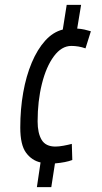

<svg xmlns="http://www.w3.org/2000/svg" viewBox="-20 -661 416 786"><path d="M131 105 146 4Q110 -4 86.5 -36Q63 -68 63 -139Q63 -214 75 -282Q87 -350 110 -404.5Q133 -459 165 -494.5Q197 -530 237 -540L253 -641H312L296 -544Q312 -543 325.5 -540Q339 -537 352 -533L330 -463Q316 -468 301.5 -470.5Q287 -473 272 -473Q232 -473 200.5 -430.5Q169 -388 151.5 -317.5Q134 -247 134 -164Q134 -116 150.5 -88.5Q167 -61 207 -61Q221 -61 240 -64.5Q259 -68 274 -72L276 -6Q250 4 205 8L190 105Z"/></svg>

Font: Georama Condensed
Style: Italic
Weight: 400
Width: 3
Italic angle: -9°
Designer: Jean-Baptiste Levee
Foundry: Production Type
Version: Version 1.000